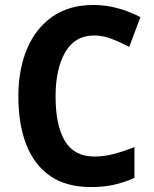

<svg xmlns="http://www.w3.org/2000/svg" viewBox="-20 -744 619 774"><path d="M360 -601Q282 -601 243 -533.5Q204 -466 204 -355Q204 -239 241.5 -176Q279 -113 361 -113Q399 -113 437.5 -123Q476 -133 522 -151V-27Q480 -8 438.5 1Q397 10 346 10Q247 10 182.5 -34.5Q118 -79 86 -161Q54 -243 54 -356Q54 -464 89 -547Q124 -630 191.5 -677Q259 -724 356 -724Q406 -724 454 -711Q502 -698 546 -675L501 -555Q465 -574 429.5 -587.5Q394 -601 360 -601Z"/></svg>

Font: Noto Sans Sinhala SemiCondensed
Style: Bold
Weight: 700
Width: 4
Designer: Jelle Bosma - Monotype Design Team
Foundry: Monotype Imaging Inc.
Version: Version 2.006; ttfautohint (v1.8.4.7-5d5b)